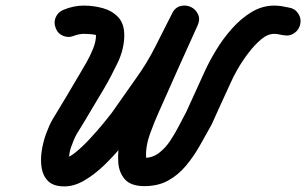

<svg xmlns="http://www.w3.org/2000/svg" viewBox="-20 -616 1094 686"><path d="M179 -516Q171 -535 179 -554Q187 -573 207 -581Q243 -596 279 -596Q314 -596 347 -587Q380 -578 402 -555Q424 -532 424 -490Q424 -441 400 -391Q376 -341 352 -300Q327 -259 303 -218Q279 -177 254 -137Q243 -117 233.5 -89Q224 -61 228 -39Q227 -39 226 -41Q222 -46 217 -48Q215 -49 213 -50Q212 -50 211.5 -50Q211 -50 210 -51Q224 -51 248.5 -70.5Q273 -90 299.5 -118.5Q326 -147 347.5 -173Q369 -199 378 -211Q400 -242 422 -273.5Q444 -305 466 -336Q505 -390 535 -449.5Q565 -509 595 -568Q606 -590 625.5 -594.5Q645 -599 662 -591Q679 -583 687.5 -565Q696 -547 686 -525Q651 -448 616.5 -371Q582 -294 548 -217Q532 -182 516 -138Q500 -94 502 -55Q502 -49 502.5 -49.5Q503 -50 503 -46Q503 -46 499.5 -49Q496 -52 496 -52Q525 -52 548 -69.5Q571 -87 588.5 -113.5Q606 -140 620.5 -168.5Q635 -197 647 -219Q647 -219 646 -217Q645 -215 645 -215Q662 -252 678.5 -288.5Q695 -325 712 -362Q728 -397 752.5 -437.5Q777 -478 809 -514Q841 -550 879 -573Q917 -596 960 -596Q973 -596 986 -594Q999 -592 1012 -589Q1033 -586 1045 -568.5Q1057 -551 1053 -531Q1049 -510 1032 -498Q1015 -486 995 -490Q986 -491 977.5 -493Q969 -495 960 -495Q936 -495 912.5 -475Q889 -455 867 -426Q845 -397 828.5 -368Q812 -339 804 -320Q787 -284 770.5 -247Q754 -210 737 -173Q737 -173 736 -171Q735 -169 735 -169Q715 -133 693.5 -95Q672 -57 644.5 -24Q617 9 581 29Q545 49 496 49Q448 49 426.5 25Q405 1 402.5 -36.5Q400 -74 408.5 -116.5Q417 -159 431 -197Q445 -235 456 -258Q490 -335 524.5 -412Q559 -489 594 -566Q604 -589 624 -593Q644 -597 661 -589Q678 -581 687 -563Q696 -545 685 -523Q654 -460 621.5 -397.5Q589 -335 549 -278Q527 -247 505 -215.5Q483 -184 461 -153Q442 -127 414 -92.5Q386 -58 351.5 -25Q317 8 281 29Q245 50 210 50Q172 50 153 32Q134 14 129 -15Q124 -44 129 -76.5Q134 -109 145 -139Q156 -169 167 -188Q192 -229 216.5 -270Q241 -311 265 -352Q276 -370 289.5 -394Q303 -418 313 -443Q323 -468 323 -490Q323 -492 308 -493.5Q293 -495 279 -495Q263 -495 244 -488Q225 -480 205.5 -488Q186 -496 179 -516Z"/></svg>

Font: FRB American Cursive Guidelines Arrows Ultra
Style: Bold Italic
Weight: 1000
Italic angle: -25°
Version: Version 2.0;Modular Font Editor K font №1